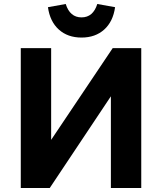

<svg xmlns="http://www.w3.org/2000/svg" viewBox="-20 -941 811 961"><path d="M687 -700V0H535V-459L229 0H84V-700H236V-241L544 -700ZM220 -905 309 -921Q330 -854 388 -854Q446 -854 467 -921L556 -905Q546 -833 501.5 -793Q457 -753 388 -753Q319 -753 274.5 -793Q230 -833 220 -905Z"/></svg>

Font: Quicksand
Style: Bold
Weight: 700
Version: Version 3.000